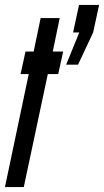

<svg xmlns="http://www.w3.org/2000/svg" viewBox="-24 -755 420 775"><path d="M376 -735H295L271 -624H296L243 -494H291L352 -624ZM140 -682 112 -547H79L59 -456H92L-4 0H72L169 -456H211L231 -547H189L217 -682Z"/></svg>

Font: League Gothic Condensed Italic
Style: Regular
Weight: 400
Width: 3
Designer: Tyler Finck
Foundry: The League of Moveable Type
Version: Version 1.001;PS 001.001;hotconv 1.0.56;makeotf.lib2.0.21325